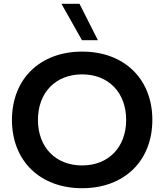

<svg xmlns="http://www.w3.org/2000/svg" viewBox="-20 -982 865 1012"><path d="M413 10C635 10 783 -134 783 -350C783 -566 635 -710 413 -710C191 -710 43 -566 43 -350C43 -134 191 10 413 10ZM413 -110C273 -110 180 -206 180 -350C180 -494 273 -590 413 -590C552 -590 645 -494 645 -350C645 -206 552 -110 413 -110ZM412 -770H496L399 -962H304Z"/></svg>

Font: Gully SemiBold
Style: Regular
Weight: 600
Designer: jaikishan Patel
Foundry: MagicType
Version: Version 1.000;Glyphs 3.2 (3242)